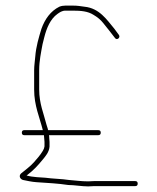

<svg xmlns="http://www.w3.org/2000/svg" viewBox="-20 -645 561 686"><path d="M295 21C303 20.3 310 20 316 20H463C469 20 472 17 472 11C472 5 469 2 463 2H316C310 2 303 2.3 295 3C271 3 249.9 -0.2 226 -2C199.4 -6.1 168.8 -6.2 142 -10L112 -12C99 -13.1 86.6 -14.7 75 -18C76.3 -19.3 77.7 -20.3 79 -21C99.3 -36.2 115.6 -53.9 132 -74C143 -87.2 155.4 -101.5 157 -121V-138C157 -142 156.7 -146.3 156 -151C156 -155 155.7 -158.7 155 -162H331C337 -162 340 -165 340 -171C340 -177 337 -180 331 -180H152C151.3 -181.3 151 -182.7 151 -184C149 -189.3 147.3 -194.7 146 -200C136.1 -239.5 120 -275.2 120 -325V-394C120 -427.7 126.7 -457.8 132 -487L138 -511C146.5 -545 160.2 -577.3 185 -595C192.7 -600.5 201.3 -607 214 -607H239C269.8 -607 293.9 -604.8 314 -592C327.9 -583.9 339.7 -574.2 348.5 -563C362.7 -545 377.3 -527.3 391 -509C397.9 -499.4 411.4 -511 405 -520C399.5 -527.4 393 -536 388 -543C361.4 -574.9 335 -615.7 282 -621C266.5 -622.7 260 -625 239 -625H214C206 -625 198.7 -623.7 192 -621C160.8 -605.4 140.5 -577 128 -542C118.8 -512 108.7 -478.3 106 -443C104.8 -427.4 102 -410.6 102 -394V-325C102 -267.6 121.5 -226 133 -180H67C61 -180 58 -177 58 -171C58 -165 61 -162 67 -162H137C137.7 -157.3 138 -153.3 138 -150C138.7 -145.3 139 -141.3 139 -138V-122C138.3 -116.7 136.3 -111.3 133 -106C124.4 -91.6 112 -77.2 101 -65C87.4 -49.7 70 -37.5 55 -25C45.7 -15.7 52.7 -4.7 62 -2L84.5 2.5C92.8 4.2 101.7 5.3 111 6C149.5 8.6 187.4 10.4 224 16C245.4 16 272.3 21 295 21Z"/></svg>

Font: HoneyBee
Style: BLn
Weight: 100
Foundry: Cannot Into Space Fonts
Version: Version 0.89